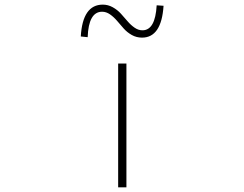

<svg xmlns="http://www.w3.org/2000/svg" viewBox="-20 -798 1040 818"><path d="M483.4 0V-527.3H518.6V0ZM585 -637.7Q561.5 -637.7 541.5 -648.9Q521.5 -660.2 506.8 -676.8Q492.2 -693.4 478.5 -709.5Q464.8 -725.6 448.7 -736.8Q432.6 -748 415 -748Q357.4 -748 353.5 -639.6L324.2 -642.6Q332 -778.3 418 -778.3Q440.4 -778.3 460.4 -767.1Q480.5 -755.9 495.1 -739.7Q509.8 -723.6 523.4 -707.5Q537.1 -691.4 553.2 -680.2Q569.3 -668.9 586.9 -668.9Q641.6 -668.9 647.5 -775.4L676.8 -773.4Q668 -637.7 585 -637.7Z"/></svg>

Font: Gen Shin Gothic Monospace ExtraLight
Style: Regular
Weight: 200
Designer: [Source Han Sans]
Ryoko NISHIZUKA  (kana & ideographs); Paul D. Hunt (Latin, Greek & Cyrillic); Wenlong ZHANG  (bopomofo
Version: Version 1.002.20150607